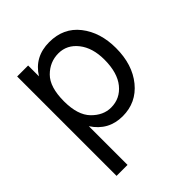

<svg xmlns="http://www.w3.org/2000/svg" viewBox="-197 -639 961 961"><g transform="rotate(-45 283.5 -159.0)"><path d="M295.9 -64Q240.7 -64 195.8 -109.9Q150.9 -155.8 150.9 -252.9Q150.9 -354 195.6 -398.4Q240.2 -442.9 301 -442.9Q361.8 -442.9 401.9 -391.8Q441.9 -340.8 441.9 -257.8Q441.9 -165 400.9 -114.5Q359.9 -64 295.9 -64ZM150.9 -506.8H73.2V196.8H150.9V-77.1Q206.1 7.8 306.2 7.8Q402.8 7.8 463.4 -66.4Q523.9 -140.6 523.9 -257.8Q523.9 -368.2 466.6 -441.7Q409.2 -515.1 308.1 -515.1Q204.1 -515.1 150.9 -430.2Z"/></g></svg>

Font: FAU Chimera
Style: Regular
Weight: 400
Version: Version 1.002;hotconv 1.0.117;makeotfexe 2.5.65602